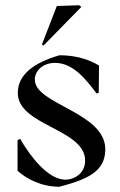

<svg xmlns="http://www.w3.org/2000/svg" viewBox="-20 -697 458 733"><path d="M47 -45C80 -15 137 16 207 16C316 -13 382 -43 382 -127C382 -269 113 -298 113 -393C113 -427 143 -456 189 -457C258 -457 305 -398 349 -340L357 -343L358 -447C311 -475 259 -486 207 -486C107 -457 48 -411 48 -342C48 -217 305 -205 305 -84C305 -33 261 -11 230 -11C163 -11 94 -102 57 -167L47 -162ZM146 -523 290 -670V-671L282 -677L197 -674L140 -527Z"/></svg>

Font: Mazius Display
Style: Regular
Weight: 400
Designer: Alberto Casagrande & Collletttivo
Foundry: Collletttivo
Version: Version 2.000;Glyphs 3.2 (3217)